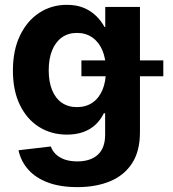

<svg xmlns="http://www.w3.org/2000/svg" viewBox="-20 -558 713 791"><path d="M298.8 212.9Q228 212.9 177.2 193.8Q126.5 174.8 96.2 140.4Q65.9 106 56.2 61L189.5 45.4Q195.3 63 209.5 76.9Q223.6 90.8 245.8 98.9Q268.1 106.9 298.8 106.9Q353 106.9 383.1 79.3Q413.1 51.8 413.1 -2.9V-91.3H407.7Q395 -64.9 374.3 -45.2Q353.5 -25.4 324 -14.4Q294.4 -3.4 255.9 -3.4Q191.4 -3.4 141.1 -34.9Q90.8 -66.4 62 -125.5Q33.2 -184.6 33.2 -267.1Q33.2 -351.1 62.5 -411.9Q91.8 -472.7 142.1 -505.4Q192.4 -538.1 255.4 -538.1Q294.9 -538.1 324.5 -525.9Q354 -513.7 375.5 -492.9Q397 -472.2 410.6 -446.8H413.6V-529.3H556.6V-13.2Q556.6 64.9 523.9 115Q491.2 165 433.1 189Q375 212.9 298.8 212.9ZM296.9 -116.7Q334 -116.7 360.8 -135Q387.7 -153.3 402.1 -187.5Q416.5 -221.7 416.5 -268.6Q416.5 -315.4 402.1 -349.9Q387.7 -384.3 360.8 -403.3Q334 -422.4 296.9 -422.4Q260.7 -422.4 234.6 -403.6Q208.5 -384.8 194.6 -350.3Q180.7 -315.9 180.7 -268.6Q180.7 -221.2 194.6 -187Q208.5 -152.8 234.6 -134.8Q260.7 -116.7 296.9 -116.7ZM315.4 -243.7V-309.1H652.8V-243.7Z"/></svg>

Font: Inter 24pt
Style: Bold
Weight: 700
Designer: Rasmus Andersson
Foundry: rsms
Version: Version 4.001;git-66647c0bb